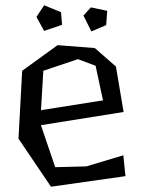

<svg xmlns="http://www.w3.org/2000/svg" viewBox="-20 -685 545 727"><path d="M50 0ZM136 -268 370 -305 342 -436 275 -461 144 -417 135 -264ZM339 -503 419 -433 448 -261 135 -211 189 -52 307 -55 447 -97 455 -18 173 22 50 -160 64 -417 198 -514ZM386 -644 382 -590 326 -566 296 -626 324 -657ZM211 -639 215 -591 147 -568 118 -621 147 -665Z"/></svg>

Font: Underdog
Style: Regular
Weight: 400
Designer: Sergey Steblina
Foundry: Sergey Steblina, Jovanny Lemonad
Version: Version 1.001; ttfautohint (v0.9)